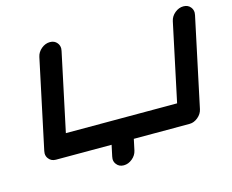

<svg xmlns="http://www.w3.org/2000/svg" viewBox="-114 -874 1429 1182"><g transform="rotate(-15 600.5 -283.5)"><path d="M1198.7 -637.7 1078.1 -70.8Q1071.8 -41.5 1046.6 -20.8Q1021.5 0 992.2 0H637.7L622.6 70.8Q616.2 100.1 591.1 120.8Q565.9 141.6 536.6 141.6Q507.3 141.6 491.2 120.6Q479 106 479 86.4Q479 79.1 481 70.8L496.1 0H141.6Q112.3 0 96.2 -21Q84 -35.6 84 -55.2Q84 -62.5 85.9 -70.8L206.5 -637.7Q212.9 -667.5 238 -688.2Q263.2 -709 292.5 -709Q321.8 -709 337.9 -688.5Q350.1 -673.3 350.1 -653.3Q350.1 -646 348.1 -637.7L242.7 -142.1H951.7L1057.1 -637.7Q1063.5 -667.5 1088.6 -688.2Q1113.8 -709 1143.1 -709Q1172.4 -709 1188.5 -688.5Q1200.7 -673.3 1200.7 -653.3Q1200.7 -646 1198.7 -637.7Z"/></g></svg>

Font: Robtronika
Style: Italic
Weight: 400
Italic angle: -12°
Designer: GGBot
Version: 1.00